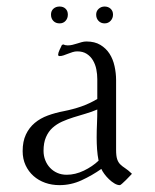

<svg xmlns="http://www.w3.org/2000/svg" viewBox="-20 -548 467 579"><path d="M273.4 -309.6Q273.4 -324.2 270.5 -338.9Q267.6 -353.5 260.5 -365.7Q253.4 -377.9 241.7 -385.5Q230 -393.1 212.9 -393.1Q206.1 -393.1 199 -390.9Q191.9 -388.7 185.1 -386Q178.2 -383.3 171.9 -381.1Q165.5 -378.9 159.7 -378.9Q155.3 -378.9 155.3 -383.3Q155.3 -385.7 156.5 -389.6Q157.7 -393.6 159.7 -397.7Q161.6 -401.9 163.6 -405.8Q165.5 -409.7 166.5 -412.1L170.4 -414.1Q176.8 -411.1 184.1 -411.1Q191.4 -411.1 198.5 -412.8Q205.6 -414.6 212.4 -416.7Q219.2 -418.9 226.3 -420.9Q233.4 -422.9 240.7 -422.9Q265.6 -422.9 282.7 -412.6Q299.8 -402.3 310.3 -386Q320.8 -369.6 325.4 -348.6Q330.1 -327.6 330.1 -306.2V-96.7Q330.1 -77.6 333.3 -68.1Q336.4 -58.6 342.5 -52.5Q348.6 -46.4 357.4 -40.8Q366.2 -35.2 377.9 -23.9Q376 -22 370.8 -16.4Q365.7 -10.7 359.6 -4.9Q353.5 1 348.4 5.6Q343.3 10.3 341.3 10.3Q333.5 10.3 325 5.1Q316.4 0 308.6 -7.6Q300.8 -15.1 294.7 -23.4Q288.6 -31.7 285.6 -38.6Q257.8 -19 226.1 -4.4Q194.3 10.3 159.2 10.3Q136.2 10.3 116.2 3.2Q96.2 -3.9 81.1 -17.3Q65.9 -30.8 57.1 -49.8Q48.3 -68.8 48.3 -92.3Q48.3 -121.6 58.1 -142.3Q67.9 -163.1 84.7 -177.2Q101.6 -191.4 124.3 -199.7Q147 -208 172.9 -212.9Q200.2 -218.3 224.9 -226.8Q249.5 -235.4 273.4 -249.5ZM277.3 -63.5Q273.9 -80.6 272.7 -98.1Q271.5 -115.7 271.5 -133.3Q271.5 -154.8 272.5 -175.5Q273.4 -196.3 273.4 -217.8Q256.3 -210.4 237.8 -205.1Q219.2 -199.7 201.4 -194.1Q183.6 -188.5 167.2 -181.2Q150.9 -173.8 138.4 -162.6Q126 -151.4 118.7 -134.5Q111.3 -117.7 111.3 -93.3Q111.3 -78.1 116.5 -64.9Q121.6 -51.8 130.9 -42Q140.1 -32.2 152.8 -26.6Q165.5 -21 181.2 -21Q207 -21 232.9 -33.4Q258.8 -45.9 277.3 -63.5ZM159.7 -528.3Q170.9 -528.3 177.7 -521.7Q184.6 -515.1 184.6 -503.9Q184.6 -492.7 177.7 -485.1Q170.9 -477.5 159.7 -477.5Q147.9 -477.5 140.9 -484.9Q133.8 -492.2 133.8 -503.9Q133.8 -515.1 141.1 -521.7Q148.4 -528.3 159.7 -528.3ZM295.4 -528.3Q306.2 -528.3 313.5 -521.7Q320.8 -515.1 320.8 -503.9Q320.8 -493.2 313.7 -485.4Q306.6 -477.5 295.4 -477.5Q284.2 -477.5 277.1 -485.1Q270 -492.7 270 -503.9Q270 -514.6 277.6 -521.5Q285.2 -528.3 295.4 -528.3Z"/></svg>

Font: CAT Linz
Style: Regular
Weight: 400
Designer: Peter Wiegel
Foundry: Peter Wiegel
Version: Version 1.08